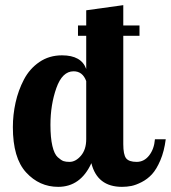

<svg xmlns="http://www.w3.org/2000/svg" viewBox="-20 -720 664 746"><path d="M30 -226Q30 -274 40.5 -321.5Q51 -369 73 -411Q95 -453 133 -479Q171 -505 221 -505Q296 -505 315 -452V-581H283V-621H315V-680L459 -700V-621H522V-581H459V-160Q459 -119 470 -105Q481 -91 511 -91Q540 -91 559.5 -116Q579 -141 582 -179H624Q618 -132 603 -97Q588 -62 570.5 -43Q553 -24 530.5 -12.5Q508 -1 490.5 2.5Q473 6 454 6Q358 6 335 -86Q293 6 206 6Q133 6 81.5 -50Q30 -106 30 -226ZM176 -235Q176 -185 183.5 -153Q191 -121 204.5 -109Q218 -97 227 -94Q236 -91 250 -91Q274 -91 294.5 -115Q315 -139 315 -179V-405Q301 -443 266 -443Q222 -443 199 -378Q176 -313 176 -235Z"/></svg>

Font: Lobster Two
Style: Bold
Weight: 700
Designer: Pablo Impallari
Foundry: Pablo Impallari. www.impallari.com
Version: Version 1.006